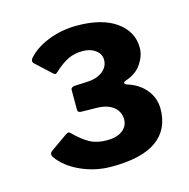

<svg xmlns="http://www.w3.org/2000/svg" viewBox="-79 -934 624 633"><g transform="rotate(-15 233.5 -617.5)"><path d="M66 -775Q61 -782 66 -790Q91 -820 137 -838.5Q183 -857 236 -857Q322 -857 370 -822.5Q418 -788 418 -733Q418 -706 400 -679Q382 -652 345 -640Q338 -637 338 -633.5Q338 -630 345 -627Q385 -615 408.5 -586.5Q432 -558 432 -521Q432 -451 381.5 -414.5Q331 -378 228 -378Q172 -378 122.5 -400.5Q73 -423 48 -459Q44 -465 45 -470.5Q46 -476 52 -480L109 -520Q119 -527 124 -521Q153 -492 177 -479Q201 -466 235 -466Q269 -466 288 -480.5Q307 -495 307 -518Q307 -536 297.5 -549.5Q288 -563 270.5 -570.5Q253 -578 230 -578L177 -579Q165 -579 165 -589V-657Q165 -665 177 -667L220 -669Q253 -670 273.5 -685.5Q294 -701 294 -725Q294 -745 276.5 -758Q259 -771 233 -771Q205 -771 183 -760.5Q161 -750 135 -726Q130 -721 127.5 -721Q125 -721 120 -725L66 -775Z"/></g></svg>

Font: Libre Franklin Thin ExtraBold
Style: Regular
Weight: 800
Version: Version 3.000